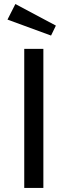

<svg xmlns="http://www.w3.org/2000/svg" viewBox="-20 -931 335 951"><path d="M56.2 -911.1 256.8 -804.2 232.9 -754.9 17.1 -834ZM194.8 -689V0H100.1V-689Z"/></svg>

Font: FiraGO
Style: Regular
Weight: 400
Designer: bBox Type
Foundry: bBox Type GmbH
Version: Version 1.001;PS 001.001;hotconv 1.0.88;makeotf.lib2.5.64775